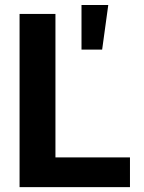

<svg xmlns="http://www.w3.org/2000/svg" viewBox="-20 -764 586 784"><path d="M59.9 -707H206.4V-121.2H510.7V0H59.9ZM312.8 -743.6H422.1L397.1 -561.5H312.8Z"/></svg>

Font: Pretendard JP Variable
Style: Regular
Weight: 400
Designer: Base glyphs from Inter by Rasmus Andersson; Hangul glyphs from Noto Sans CJK(Source Han Sans) by Jang Soo-young and Kang
Foundry: Kil Hyung-jin
Version: Version 1.307;Glyphs 3.2 (3192)